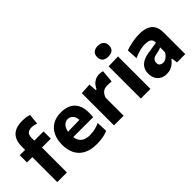

<svg xmlns="http://www.w3.org/2000/svg" viewBox="16 -1419 2104 2104"><g transform="rotate(-45 1068.0 -367.0)"><path d="M100.9 0Q100.9 -53.7 100.9 -103.8Q100.9 -154 100.9 -216V-266Q100.9 -295.7 100.9 -330.8Q100.9 -365.9 100.9 -403.4Q100.9 -440.9 100.9 -477.8Q100.9 -514.7 100.9 -548Q100.9 -607.2 117.3 -645.9Q133.6 -684.6 161.8 -706.7Q190 -728.9 226 -738Q262.1 -747.1 301.7 -747.1Q324.7 -747.1 345.4 -744.9Q366.1 -742.7 382.7 -739Q399.3 -735.3 410 -731.1L398.6 -609.1Q380.8 -615.8 362.2 -619.8Q343.5 -623.8 325.3 -623.8Q284.8 -623.8 264.4 -604.6Q244 -585.4 244 -544.3Q244 -534.5 244 -520.5Q244 -506.5 244 -499L250.2 -473.8V-216Q250.2 -154 250.2 -103.8Q250.2 -53.7 250.2 0ZM18.4 -386.7V-499H387.3V-386.7Q340.4 -386.7 297.2 -386.7Q254 -386.7 209.9 -386.7H143.5Z M703.6 13.2Q607 13.2 545.8 -20.8Q484.7 -54.8 455.7 -114.3Q426.8 -173.9 426.8 -251Q426.8 -327.8 454 -386.8Q481.1 -445.8 534.9 -479.1Q588.7 -512.4 668.5 -512.4Q736.6 -512.4 785.1 -488.2Q833.6 -464.1 859.5 -415.1Q885.4 -366.1 885.4 -291.5Q885.4 -271.4 884.5 -255.8Q883.6 -240.3 881.1 -225L752.8 -273.4Q753.8 -280.1 754.3 -287.1Q754.8 -294.2 754.8 -300.2Q754.8 -350.3 731.1 -379Q707.4 -407.8 669.8 -407.8Q641.6 -407.8 619.7 -391.2Q597.7 -374.7 585.2 -344.5Q572.6 -314.3 572.6 -273V-248.7Q572.6 -204.8 588.3 -173.8Q604.1 -142.9 637.1 -126.4Q670.1 -109.9 721.4 -109.9Q741.3 -109.9 767.5 -113.6Q793.8 -117.4 821.1 -125.1Q848.5 -132.9 872.1 -145L877 -18.9Q857.7 -10 831.8 -2.6Q805.8 4.7 773.5 9Q741.2 13.2 703.6 13.2ZM484.6 -225V-304.9L794 -311.4L881.1 -286.8V-225Z M980 0Q980 -53.7 980 -103.8Q980 -154 980 -216V-266Q980 -323.3 980 -381.3Q980 -439.4 980 -499L1105.7 -506.3L1111.9 -414.7H1124.3Q1143.8 -455.2 1167.4 -476.3Q1191.1 -497.4 1215.7 -505.1Q1240.2 -512.7 1262.5 -512.7Q1273.8 -512.7 1288 -510.7Q1302.3 -508.7 1314.8 -503.5L1301.8 -358.3Q1282.5 -360 1267.1 -361Q1251.6 -362.1 1233.8 -362.1Q1219.9 -362.1 1205.2 -358.9Q1190.4 -355.8 1176.6 -347Q1162.7 -338.1 1150.5 -322.1Q1138.4 -306 1129.3 -280.3V-208Q1129.3 -152.1 1129.3 -102.9Q1129.3 -53.7 1129.3 0Z M1395.6 0Q1395.6 -53.7 1395.6 -103.8Q1395.6 -154 1395.6 -216V-266Q1395.6 -315.5 1395.6 -354.8Q1395.6 -394 1395.6 -428.7Q1395.6 -463.3 1395.6 -499L1544.9 -503.3Q1544.9 -467.3 1544.9 -431.9Q1544.9 -396.6 1544.9 -356.6Q1544.9 -316.7 1544.9 -266V-216Q1544.9 -154 1544.9 -103.8Q1544.9 -53.7 1544.9 0ZM1469.2 -575.9Q1427.6 -575.9 1402.9 -595.7Q1378.2 -615.6 1378.2 -659.9Q1378.2 -699.8 1402.9 -721.1Q1427.6 -742.4 1470.2 -742.4Q1512.5 -742.4 1536.8 -720.2Q1561.2 -698 1561.2 -659.9Q1561.2 -615.6 1536.7 -595.7Q1512.1 -575.9 1469.2 -575.9Z M1788.6 11.9Q1745.7 11.9 1713.5 -6Q1681.4 -24 1663.5 -56.8Q1645.7 -89.7 1645.7 -134.4Q1645.7 -176.8 1660.5 -205.5Q1675.4 -234.3 1699.2 -252.3Q1723 -270.3 1751.3 -280Q1779.5 -289.6 1806.4 -293.8L1945.5 -315.7Q1946.7 -344.5 1934.7 -360.7Q1922.7 -377 1899.8 -383.5Q1876.9 -390 1845.7 -390Q1828.7 -390 1808.7 -387.4Q1788.7 -384.7 1766.8 -379.1Q1744.9 -373.5 1721.8 -365.4Q1698.7 -357.3 1674.9 -345.9L1668 -473.4Q1686.6 -480.1 1710.5 -487Q1734.3 -494 1762.5 -499.8Q1790.6 -505.6 1821.8 -509Q1853 -512.4 1886.2 -512.4Q1948.5 -512.4 1992.9 -494.3Q2037.2 -476.2 2060.7 -437Q2084.2 -397.8 2084.2 -335.1Q2084.2 -310.5 2084.2 -275Q2084.2 -239.5 2084.2 -211.3V-164.1Q2084.2 -126 2084.2 -85.8Q2084.2 -45.7 2084.2 0H1956.3L1946.9 -66.7H1935.6Q1922.1 -47.3 1901.5 -29.2Q1880.8 -11.2 1852.6 0.3Q1824.3 11.9 1788.6 11.9ZM1847.8 -103.4Q1865.7 -103.4 1883 -111.8Q1900.4 -120.2 1915.5 -135.3Q1930.6 -150.5 1941.6 -171.3V-247.9Q1935.5 -243.4 1926.3 -239.7Q1917.1 -235.9 1899.3 -231.6Q1881.4 -227.4 1849.8 -221.1Q1831.8 -217.4 1818.8 -209Q1805.8 -200.6 1798.5 -187.2Q1791.3 -173.9 1791.3 -155.9Q1791.3 -127.4 1808.5 -115.4Q1825.8 -103.4 1847.8 -103.4Z"/></g></svg>

Font: Commissioner Thin
Style: Regular
Weight: 100
Designer: Kostas Bartsokas
Foundry: Kostas Bartsokas
Version: Version 1.001;gftools[0.9.23]